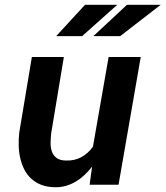

<svg xmlns="http://www.w3.org/2000/svg" viewBox="-20 -764 685 794"><path d="M360.8 -74.7Q346.2 -56.2 329.6 -40.5Q313 -24.9 293.9 -13.4Q274.9 -2 253.2 4.4Q231.4 10.7 207.5 10.3Q175.3 9.8 151.1 0.5Q127 -8.8 109.4 -24.9Q91.8 -41 80.8 -62.5Q69.8 -84 64 -108.9Q58.1 -133.8 57.4 -161.1Q56.6 -188.5 59.6 -215.8L111.8 -528.3H244.1L191.9 -214.4Q189.5 -193.8 189.2 -173.6Q189 -153.3 194.6 -137.2Q200.2 -121.1 213.9 -110.8Q227.5 -100.6 252.9 -100.1Q288.6 -99.1 316.2 -114Q343.8 -128.9 364.3 -157.2L429.2 -528.3H562L470.2 0H350.6ZM504.9 -744.1H644.5L477.1 -614.7H366.2ZM331.5 -744.1H464.8L319.8 -614.7H212.4Z"/></svg>

Font: Roboto Mono
Style: Bold Italic
Weight: 700
Designer: Google
Version: Version 2.000985; 2015; ttfautohint (v1.3)